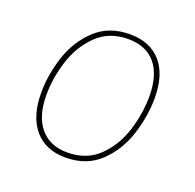

<svg xmlns="http://www.w3.org/2000/svg" viewBox="-101 -634 763 750"><g transform="rotate(20 280.5 -259.5)"><path d="M69 -196Q69 -271 94 -347.5Q119 -424 175 -476.5Q231 -529 318 -529Q401 -529 447 -477Q493 -425 493 -327Q493 -253 468.5 -175.5Q444 -98 388 -44Q332 10 244 10Q161 10 115 -44Q69 -98 69 -196ZM471 -327Q471 -415 431.5 -462Q392 -509 318 -509Q238 -509 187 -458.5Q136 -408 113.5 -336Q91 -264 91 -195Q91 -107 131 -59Q171 -11 244 -11Q324 -11 375 -61Q426 -111 448.5 -183.5Q471 -256 471 -327Z"/></g></svg>

Font: Fira Sans Thin
Style: Italic
Weight: 250
Italic angle: -8°
Designer: Carrois Corporate & Edenspiekermann AG
Foundry: Carrois Corporate GbR & Edenspiekermann AG
Version: Version 4.203